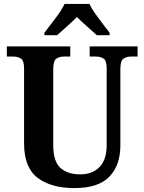

<svg xmlns="http://www.w3.org/2000/svg" viewBox="-20 -951 738 981"><path d="M360 10Q241 10 172 -42.5Q103 -95 103 -218V-601Q103 -641 87 -651.5Q71 -662 49 -662H15V-714H339V-662H305Q283 -662 267.5 -651Q252 -640 252 -597V-210Q252 -125 289.5 -92.5Q327 -60 390 -60Q451 -60 488 -97Q525 -134 525 -210V-601Q525 -641 509.5 -651.5Q494 -662 471 -662H438V-714H683V-662H648Q626 -662 610.5 -651Q595 -640 595 -597V-208Q595 -107 539 -48.5Q483 10 360 10ZM207 -784Q221 -803 241.5 -829Q262 -855 281 -882Q300 -909 310 -931H437Q447 -909 466 -882Q485 -855 505 -829Q525 -803 540 -784V-771H475Q455 -789 424.5 -816Q394 -843 373 -864Q352 -843 322 -816Q292 -789 272 -771H207Z"/></svg>

Font: Noto Serif Thai SemiCondensed
Style: Bold
Weight: 700
Width: 4
Designer: Monotype Design Team
Foundry: Monotype Imaging Inc.
Version: Version 2.002; ttfautohint (v1.8.4.7-5d5b)